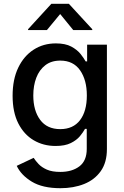

<svg xmlns="http://www.w3.org/2000/svg" viewBox="-20 -783 660 1019"><path d="M300.8 215.8Q206.1 215.8 148.9 181.2Q91.8 146.5 68.8 97.2L158.7 54.7Q168.5 70.3 184.8 87.6Q201.2 105 228.8 117.2Q256.3 129.4 300.3 129.4Q362.3 129.4 401.4 99.9Q440.4 70.3 440.4 7.3V-99.1H431.2Q421.4 -81.1 404.1 -60.1Q386.7 -39.1 355.7 -23.7Q324.7 -8.3 274.9 -8.3Q210.4 -8.3 158.9 -38.6Q107.4 -68.8 77.1 -128.2Q46.9 -187.5 46.9 -274.9Q46.9 -361.8 76.9 -424.1Q106.9 -486.3 158.7 -519.5Q210.4 -552.7 276.4 -552.7Q326.7 -552.7 358.2 -535.9Q389.6 -519 407.5 -496.6Q425.3 -474.1 434.6 -457H442.4V-545.9H547.4V7.8Q547.4 79.6 514.6 125.5Q481.9 171.4 426.3 193.6Q370.6 215.8 300.8 215.8ZM299.8 -97.7Q368.2 -97.7 404.5 -145Q440.9 -192.4 440.9 -276.4Q440.9 -358.4 405 -409.9Q369.1 -461.4 299.8 -461.4Q252.4 -461.4 220.5 -436.8Q188.5 -412.1 172.6 -370.4Q156.7 -328.6 156.7 -276.4Q156.7 -196.3 193.1 -147Q229.5 -97.7 299.8 -97.7ZM229 -623.5H128.9V-627.9L252.4 -762.7H345.7L469.7 -627.9V-623.5H368.7L299.3 -708.5Z"/></svg>

Font: Inter Medium
Style: Regular
Weight: 500
Designer: Rasmus Andersson
Foundry: rsms
Version: Version 4.001;git-9221beed3